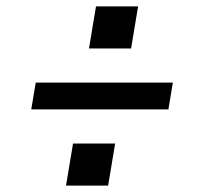

<svg xmlns="http://www.w3.org/2000/svg" viewBox="-20 -641 640 602"><path d="M391 -489H259L281 -621H413ZM78 -298 92 -382H522L508 -298ZM187 -59 209 -191H341L319 -59Z"/></svg>

Font: Iosevka Custom Medium
Style: Italic
Weight: 500
Italic angle: -9°
Designer: Belleve Invis
Foundry: Belleve Invis
Version: Version 27.0.1